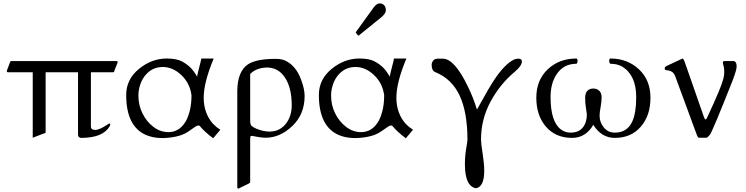

<svg xmlns="http://www.w3.org/2000/svg" viewBox="-20 -799 4400 1132"><path d="M614 -65Q623 -71 626.5 -71Q630 -71 630 -65Q630 -61 626 -54Q587 14 457 14Q452 14 446 9.5Q440 5 440 -6V-373H249V-16L173 13V-373H27Q20 -373 20 -381L39 -432Q41 -439 47 -439H666Q674 -439 674 -432L654 -381Q654 -373 646 -373H516V-53Q516 -33 541.5 -33Q567 -33 614 -65Z M1240 -454Q1181 -313 1181 -223Q1181 -131 1236 -69Q1255 -49 1279 -34L1237 16Q1214 0 1191.5 -21Q1169 -42 1163 -50.5Q1157 -59 1151 -59Q1145 -59 1140.5 -57Q1136 -55 1130 -51Q1120 -44 1089.5 -23Q1059 -2 1014 7Q913 27 841 -3Q724 -54 724 -239Q724 -331 799 -392.5Q874 -454 963 -454Q1021 -454 1052.5 -437Q1084 -420 1104 -399.5Q1124 -379 1142 -347Q1144 -362 1154 -399.5Q1164 -437 1167 -454ZM796 -236Q796 -179 820 -130.5Q844 -82 884.5 -51Q925 -20 973 -20Q1034 -20 1071 -77Q1085 -97 1097 -139Q1109 -181 1109 -237Q1100 -308 1049.5 -356Q999 -404 940 -404Q881 -404 842 -361Q821 -339 808.5 -305Q796 -271 796 -236Z M1776 -233Q1776 -125 1703.5 -56Q1631 13 1547 13Q1517 13 1465 2Q1457 2 1456 7.5Q1455 13 1455 20V275Q1455 279 1447 283L1386 313Q1379 313 1379 305V-259Q1379 -379 1444 -421Q1494 -452 1603 -452Q1642 -452 1663 -441Q1726 -411 1756 -327Q1776 -274 1776 -233ZM1559 -401Q1493 -401 1455 -363V-89Q1455 -64 1463 -57Q1484 -39 1529 -28Q1617 -8 1666 -70Q1700 -115 1700 -178Q1700 -300 1645 -361Q1612 -398 1559 -401Z M2376 -454Q2317 -313 2317 -223Q2317 -131 2372 -69Q2391 -49 2415 -34L2373 16Q2350 0 2327.5 -21Q2305 -42 2299 -50.5Q2293 -59 2287 -59Q2281 -59 2276.5 -57Q2272 -55 2266 -51Q2256 -44 2225.5 -23Q2195 -2 2150 7Q2049 27 1977 -3Q1860 -54 1860 -239Q1860 -331 1935 -392.5Q2010 -454 2099 -454Q2157 -454 2188.5 -437Q2220 -420 2240 -399.5Q2260 -379 2278 -347Q2280 -362 2290 -399.5Q2300 -437 2303 -454ZM1932 -236Q1932 -179 1956 -130.5Q1980 -82 2020.5 -51Q2061 -20 2109 -20Q2170 -20 2207 -77Q2221 -97 2233 -139Q2245 -181 2245 -237Q2236 -308 2185.5 -356Q2135 -404 2076 -404Q2017 -404 1978 -361Q1957 -339 1944.5 -305Q1932 -271 1932 -236ZM2079 -605Q2077 -607 2077 -608Q2077 -609 2079 -611L2183 -755Q2201 -779 2218 -779Q2235 -779 2245 -768Q2255 -757 2255 -738.5Q2255 -720 2228 -697L2097 -591Q2094 -589 2092.5 -589Q2091 -589 2090 -591Z M2786 311Q2721 299 2721 169Q2721 121 2728.5 78Q2736 35 2736 25Q2736 -137 2690 -235.5Q2644 -334 2546 -374Q2525 -382 2525 -416Q2525 -430 2534 -441.5Q2543 -453 2560 -453H2591Q2659 -453 2737 -292Q2769 -228 2792 -153Q2814 -191 2834.5 -228.5Q2855 -266 2876 -300Q2940 -405 2998 -441Q3016 -453 3036.5 -453Q3057 -453 3057 -437Q3057 -411 3014 -375Q2927 -302 2871.5 -198.5Q2816 -95 2816 24Q2816 46 2825.5 106.5Q2835 167 2835 208Q2835 302 2786 311Z M3378 -454Q3385 -454 3385 -440Q3385 -426 3378 -423Q3302 -423 3261 -360Q3226 -307 3226 -226Q3226 -81 3288 -35Q3313 -17 3343 -17Q3392 -17 3416 -47Q3440 -77 3440 -124Q3438 -143 3434 -167.5Q3430 -192 3430 -221.5Q3430 -251 3443.5 -264Q3457 -277 3478 -277Q3499 -277 3513 -264Q3527 -251 3527 -225Q3527 -199 3521 -167Q3515 -135 3515 -118Q3515 -78 3540 -47.5Q3565 -17 3605 -17Q3678 -17 3708 -83Q3731 -134 3731 -226Q3731 -355 3649 -406Q3620 -423 3579 -423Q3572 -426 3572 -440Q3572 -454 3579 -454Q3679 -454 3747 -390.5Q3815 -327 3815 -222.5Q3815 -118 3758 -52Q3701 14 3605 14Q3526 14 3478 -63Q3433 14 3353 14Q3256 14 3199 -52Q3142 -118 3142 -222.5Q3142 -327 3209.5 -390.5Q3277 -454 3378 -454Z M4253 -439H4307Q4311 -439 4317 -432Q4323 -425 4323 -406Q4323 -387 4300 -326Q4179 -20 4165 -4Q4159 2 4154 7.5Q4149 13 4145 13H4100Q4095 13 4089 -2L3960 -352Q3950 -378 3923 -383Q3913 -385 3906 -386Q3899 -387 3899 -395.5Q3899 -404 3910 -410L4004 -454Q4010 -454 4019 -428L4131 -107Q4140 -82 4150 -108Q4151 -111 4162.5 -135Q4174 -159 4190 -195Q4206 -231 4217 -257.5Q4228 -284 4234.5 -302.5Q4241 -321 4245.5 -337.5Q4250 -354 4250 -376.5Q4250 -399 4246 -410.5Q4242 -422 4242 -430.5Q4242 -439 4253 -439Z"/></svg>

Font: Cardo
Style: Regular
Weight: 400
Designer: David J. Perry
Foundry: David J. Perry
Version: Version 1.0451